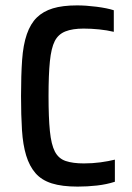

<svg xmlns="http://www.w3.org/2000/svg" viewBox="-20 -628 488 712"><path d="M268 64Q210 64 172 52Q134 40 111.5 14Q89 -12 77 -51.5Q65 -91 61.5 -145.5Q58 -200 58 -272Q58 -349 62 -405.5Q66 -462 79.5 -501Q93 -540 116.5 -563Q140 -586 176 -597Q212 -608 266 -608Q299 -608 338 -603Q377 -598 402 -590V-510Q377 -516 347.5 -519Q318 -522 290 -522Q249 -522 222.5 -511.5Q196 -501 183 -475.5Q170 -450 165 -400.5Q160 -351 160 -272Q160 -192 165 -142Q170 -92 183.5 -66Q197 -40 223.5 -31Q250 -22 291 -22Q323 -22 352.5 -26Q382 -30 406 -36V46Q375 56 339.5 60Q304 64 268 64Z"/></svg>

Font: Farlight84_Sys_V01
Style: Regular
Weight: 400
Designer: Ryoko NISHIZUKA  (kana, bopomofo & ideographs); Paul D. Hunt (Latin, Greek & Cyrillic); Sandoll Communications , Soo-you
Foundry: Adobe
Version: Version 2.004;October 29, 2024;FontCreator 14.0.0.2814 64-bi